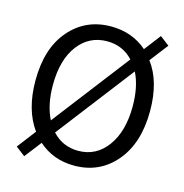

<svg xmlns="http://www.w3.org/2000/svg" viewBox="-115 -873 973 1013"><g transform="rotate(15 371.0 -366.5)"><path d="M374 -68Q472 -68 532 -150Q592 -232 592 -369Q592 -477 555 -550L232 -130Q289 -68 374 -68ZM194 -186 516 -605Q460 -666 374 -666Q276 -666 216 -586.5Q156 -507 156 -369Q156 -261 194 -186ZM107 33 56 -6 134 -108Q61 -209 61 -369Q61 -545 148.5 -646Q236 -747 374 -747Q490 -747 571 -676L640 -766L691 -727L614 -627Q687 -530 687 -369Q687 -193 599.5 -90Q512 13 374 13Q259 13 178 -59Z"/></g></svg>

Font: Source Han Sans & Saira Hybrid
Style: Regular
Weight: 400
Designer: Ryoko NISHIZUKA 西塚涼子 (kana & ideographs); Paul D. Hunt (Latin, Greek & Cyrillic); Wenlong ZHANG 张文龙 (bopomofo); Sandoll 
Foundry: Adobe Systems Incorporated
Version: Version 1.00;August 2, 2021;FontCreator 13.0.0.2675 64-bit